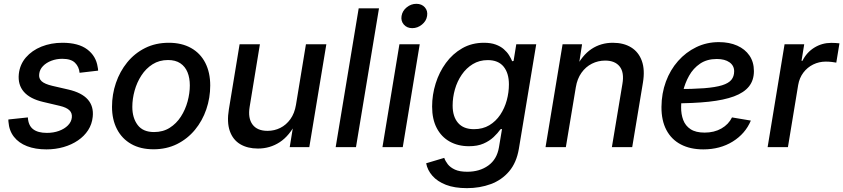

<svg xmlns="http://www.w3.org/2000/svg" viewBox="-20 -771 4418 1006"><path d="M223.1 11.7Q165 11.7 121.6 -5.1Q78.1 -22 53 -54.2Q27.8 -86.4 24.4 -132.3Q23.9 -135.3 23.9 -138.4Q23.9 -141.6 23.9 -145L126 -155.8Q128.4 -113.3 153.6 -94Q178.7 -74.7 225.6 -74.7Q260.3 -74.7 289.1 -85.2Q317.9 -95.7 335.9 -114Q354 -132.3 356.4 -155.3Q358.9 -178.2 343.8 -193.1Q328.6 -208 293.5 -216.3L206.5 -236.8Q137.2 -252.9 105 -290Q72.8 -327.1 78.6 -383.3Q84 -433.1 115.7 -470Q147.5 -506.8 197.5 -526.9Q247.6 -546.9 307.1 -546.9Q391.1 -546.9 437.3 -512Q483.4 -477.1 491.7 -419.9Q492.7 -415.5 493.4 -410.6Q494.1 -405.8 494.1 -400.9L397 -389.6Q394 -421.4 373 -442.1Q352.1 -462.9 306.2 -462.9Q275.4 -462.9 248.8 -452.6Q222.2 -442.4 205.1 -424.6Q188 -406.7 185.5 -383.8Q182.1 -359.9 198.2 -345.2Q214.4 -330.6 253.9 -321.3L338.4 -301.8Q408.2 -285.6 439.9 -249.8Q471.7 -213.9 465.8 -158.7Q461.9 -120.1 441.7 -88.9Q421.4 -57.6 388.4 -35.2Q355.5 -12.7 313.2 -0.5Q271 11.7 223.1 11.7Z M784.2 11.2Q716.3 11.2 667.7 -16.4Q619.1 -43.9 593 -94.2Q566.9 -144.5 566.9 -211.4Q566.9 -276.4 587.4 -336.4Q607.9 -396.5 646.5 -444.1Q685.1 -491.7 740.2 -519.3Q795.4 -546.9 864.3 -546.9Q932.1 -546.9 981 -519.5Q1029.8 -492.2 1055.7 -441.7Q1081.5 -391.1 1081.5 -323.2Q1081.5 -258.3 1061 -198.2Q1040.5 -138.2 1001.5 -90.8Q962.4 -43.5 907.5 -16.1Q852.5 11.2 784.2 11.2ZM787.1 -79.1Q834 -79.1 869.1 -101.3Q904.3 -123.5 927.7 -159.9Q951.2 -196.3 962.9 -239.5Q974.6 -282.7 974.6 -323.7Q974.6 -362.8 962.4 -392.6Q950.2 -422.4 924.8 -439.5Q899.4 -456.5 860.4 -456.5Q814.5 -456.5 779.5 -434.3Q744.6 -412.1 720.9 -375.7Q697.3 -339.4 685.3 -296.1Q673.3 -252.9 673.3 -210.9Q673.3 -153.3 701.2 -116.2Q729 -79.1 787.1 -79.1Z M1331.5 7.3Q1276.9 7.3 1238.5 -15.6Q1200.2 -38.6 1184.1 -84.5Q1168 -130.4 1179.2 -198.2L1235.4 -539.1H1341.8L1288.1 -211.4Q1278.3 -151.9 1303 -118.7Q1327.6 -85.4 1381.8 -85.4Q1417.5 -85.4 1448.5 -100.8Q1479.5 -116.2 1501.5 -146.7Q1523.4 -177.2 1530.8 -221.7L1583 -539.1H1689.9L1600.6 0H1498L1519.5 -132.3H1533.2Q1497.1 -59.6 1445.8 -26.1Q1394.5 7.3 1331.5 7.3Z M1965.8 -727.5 1845.2 0H1738.8L1859.4 -727.5Z M1983.9 0 2072.8 -539.1H2179.2L2090.3 0ZM2140.1 -623.5Q2112.3 -623.5 2095.9 -642.3Q2079.6 -661.1 2084 -687.5Q2088.4 -714.4 2111.1 -732.7Q2133.8 -751 2161.6 -751Q2189.5 -751 2205.8 -732.7Q2222.2 -714.4 2217.8 -687.5Q2213.9 -661.1 2190.9 -642.3Q2168 -623.5 2140.1 -623.5Z M2426.8 214.8Q2361.3 214.8 2316.4 197.3Q2271.5 179.7 2245.6 150.1Q2219.7 120.6 2212.9 84.5L2307.6 56.2Q2313.5 73.2 2326.4 89.8Q2339.4 106.4 2363.8 117.7Q2388.2 128.9 2428.2 128.9Q2493.2 128.9 2538.3 96.4Q2583.5 64 2594.2 1.5L2610.4 -95.2L2602.5 -93.8Q2587.9 -73.2 2566.2 -52.7Q2544.4 -32.2 2513.2 -18.6Q2481.9 -4.9 2437 -4.9Q2379.9 -4.9 2336.2 -29.3Q2292.5 -53.7 2268.3 -100.1Q2244.1 -146.5 2244.1 -212.4Q2244.1 -274.4 2262.7 -333.7Q2281.2 -393.1 2316.4 -441.2Q2351.6 -489.3 2401.9 -518.1Q2452.1 -546.9 2515.6 -546.9Q2551.8 -546.9 2577.1 -537.6Q2602.5 -528.3 2619.6 -513.4Q2636.7 -498.5 2647.2 -481.7Q2657.7 -464.8 2663.6 -450.2L2670.9 -451.7L2685.1 -539.1H2789.6L2698.7 8.3Q2686.5 81.1 2647.7 126.7Q2608.9 172.4 2551.5 193.6Q2494.1 214.8 2426.8 214.8ZM2463.4 -94.2Q2509.3 -94.2 2543.7 -114.7Q2578.1 -135.3 2601.1 -169.7Q2624 -204.1 2635.3 -245.6Q2646.5 -287.1 2646.5 -329.1Q2646.5 -387.7 2618.7 -421.9Q2590.8 -456.1 2535.6 -456.1Q2491.7 -456.1 2457.3 -435.1Q2422.9 -414.1 2399.2 -379.4Q2375.5 -344.7 2363.5 -302.5Q2351.6 -260.3 2351.6 -217.8Q2351.6 -160.2 2379.9 -127.2Q2408.2 -94.2 2463.4 -94.2Z M2997.1 -314 2944.8 0H2838.4L2927.7 -539.1H3029.8L3009.3 -406.7L2994.6 -410.2Q3029.8 -481.4 3079.1 -514.2Q3128.4 -546.9 3190.9 -546.9Q3247.6 -546.9 3286.9 -522.7Q3326.2 -498.5 3343 -451.9Q3359.9 -405.3 3348.6 -337.4L3292.5 0H3186L3241.2 -331.5Q3251.5 -391.6 3226.8 -422.6Q3202.1 -453.6 3150.9 -453.6Q3113.8 -453.6 3081.3 -437.3Q3048.8 -420.9 3026.6 -389.6Q3004.4 -358.4 2997.1 -314Z M3665 11.7Q3596.7 11.7 3547.4 -14.2Q3498 -40 3471.7 -89.8Q3445.3 -139.6 3445.8 -210.9Q3446.3 -281.7 3469 -343.3Q3491.7 -404.8 3532.7 -451.2Q3573.7 -497.6 3628.2 -523.9Q3682.6 -550.3 3746.6 -550.3Q3801.3 -550.3 3842.5 -532Q3883.8 -513.7 3907 -479.7Q3930.2 -445.8 3930.2 -398.4Q3930.2 -350.6 3904.3 -318.1Q3878.4 -285.6 3825.9 -266.1Q3773.4 -246.6 3693.6 -238Q3613.8 -229.5 3505.9 -229.5L3519 -304.2Q3609.9 -304.2 3669.4 -308.8Q3729 -313.5 3763.4 -324.2Q3797.9 -335 3812.3 -353Q3826.7 -371.1 3826.7 -397.5Q3826.7 -427.2 3802.2 -444.6Q3777.8 -461.9 3735.8 -461.9Q3684.1 -461.9 3648.2 -437.5Q3612.3 -413.1 3590.6 -374.3Q3568.8 -335.4 3558.8 -292Q3548.8 -248.5 3548.8 -209.5Q3548.3 -172.9 3559.8 -142.3Q3571.3 -111.8 3598.4 -94Q3625.5 -76.2 3671.9 -76.2Q3722.2 -76.2 3759.8 -97.7Q3797.4 -119.1 3815.4 -155.8L3914.1 -139.2Q3885.3 -70.3 3819.1 -29.3Q3752.9 11.7 3665 11.7Z M4002 0 4090.8 -539.1H4193.8L4179.7 -452.6H4184.6Q4206.5 -496.6 4246.8 -521.5Q4287.1 -546.4 4335.4 -546.4Q4345.7 -546.4 4358.2 -545.7Q4370.6 -544.9 4378.4 -543.9L4361.8 -442.9Q4354.5 -444.3 4338.9 -446.3Q4323.2 -448.2 4306.6 -448.2Q4271.5 -448.2 4240.7 -433.1Q4210 -418 4189.2 -390.4Q4168.5 -362.8 4162.1 -325.7L4108.4 0Z"/></svg>

Font: Inter 18pt Medium
Style: Italic
Weight: 500
Italic angle: -9.3988°
Designer: Rasmus Andersson
Foundry: rsms
Version: Version 4.001;git-66647c0bb